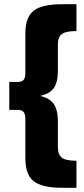

<svg xmlns="http://www.w3.org/2000/svg" viewBox="-20 -763 396 909"><path d="M24 -243V-375H63Q83 -375 91.5 -384.5Q100 -394 100 -418V-604Q100 -681 139 -712Q178 -743 275 -743H342V-616Q291 -616 272.5 -601.5Q254 -587 254 -551V-429Q254 -374 235 -346.5Q216 -319 170 -309Q216 -298 235 -270Q254 -242 254 -188V-67Q254 -31 272.5 -16.5Q291 -2 342 -2V126H275Q178 126 139 94.5Q100 63 100 -14V-199Q100 -223 91.5 -233Q83 -243 63 -243Z"/></svg>

Font: Trueno
Style: Bd
Weight: 700
Designer: Julieta Ulanovsky
Foundry: Julieta Ulanovsky
Version: Version 3.001b